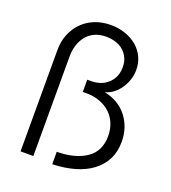

<svg xmlns="http://www.w3.org/2000/svg" viewBox="-132 -812 815 916"><g transform="rotate(20 275.5 -354.0)"><path d="M238 -57Q331 -58 387 -96Q443 -134 443 -211Q443 -246 431 -275Q419 -304 397 -324.5Q375 -345 344 -356.5Q313 -368 276 -368H257V-430H275Q329 -430 362.5 -461.5Q396 -493 396 -544Q396 -571 386 -591.5Q376 -612 359.5 -626Q343 -640 320.5 -647Q298 -654 273 -654Q240 -654 215 -642.5Q190 -631 173.5 -610.5Q157 -590 148.5 -563Q140 -536 140 -505V0H75V-515Q75 -559 90 -595.5Q105 -632 131.5 -658.5Q158 -685 194.5 -699.5Q231 -714 275 -714Q315 -714 349 -702Q383 -690 408 -669Q433 -648 447 -618.5Q461 -589 461 -554Q461 -527 452.5 -502Q444 -477 430 -457Q416 -437 397 -422.5Q378 -408 356 -403Q431 -387 472 -333.5Q513 -280 513 -207Q513 -156 493 -117.5Q473 -79 437 -52Q401 -25 350.5 -10.5Q300 4 238 6Z"/></g></svg>

Font: IngvarSans
Style: Regular
Weight: 400
Version: Version 1.000